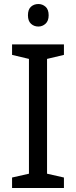

<svg xmlns="http://www.w3.org/2000/svg" viewBox="-20 -935 379 955"><path d="M298 0H40V-52L124 -71V-642L40 -662V-714H298V-662L214 -642V-71L298 -52ZM171 -915Q191 -915 206.5 -901.5Q222 -888 222 -859Q222 -831 206.5 -817Q191 -803 171 -803Q149 -803 134 -817Q119 -831 119 -859Q119 -888 134 -901.5Q149 -915 171 -915Z"/></svg>

Font: Noto Music
Style: Regular
Weight: 400
Designer: Monotype Design Team, Benjamin Yang
Foundry: Monotype Imaging Inc.
Version: Version 2.002; ttfautohint (v1.8.4.7-5d5b)